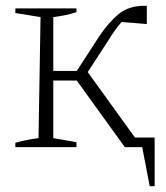

<svg xmlns="http://www.w3.org/2000/svg" viewBox="-20 -508 574 663"><path d="M33 0V-15Q51 -20 72 -24.5Q93 -29 113 -31L120 -449L33 -463V-479H244V-466Q207 -454 164 -449V-263H245L323 -383Q356 -432 390.5 -460Q425 -488 478 -488Q482 -488 487 -488V-425L400 -432Q389 -420 377.5 -404Q366 -388 355 -370L283 -259L446 -33H514V135H497L471 0H411L245 -230H164V-31L244 -17V0Z"/></svg>

Font: Piazzolla ExtraLight
Style: Regular
Weight: 200
Designer: Juan Pablo del Peral
Foundry: Huerta Tipografica
Version: Version 1.330